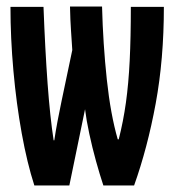

<svg xmlns="http://www.w3.org/2000/svg" viewBox="-20 -567 540 587"><path d="M85 0Q63 -68 46.5 -159Q30 -250 21 -350.5Q12 -451 12 -546H113Q118 -414 125.5 -311.5Q133 -209 144 -138H146Q150 -165 156 -197Q162 -229 168 -257L201 -414Q199 -448 197 -475Q195 -502 194 -547H292Q295 -432 306.5 -324.5Q318 -217 340 -141H343Q357 -196 365 -253.5Q373 -311 376.5 -381.5Q380 -452 380 -546H481Q481 -386 456 -250.5Q431 -115 390 0H296Q285 -33 273.5 -74.5Q262 -116 253 -158Q244 -200 240 -233L192 0Z"/></svg>

Font: Noto Sans Mono ExtraCondensed
Style: Bold
Weight: 700
Width: 2
Designer: Monotype Design Team
Foundry: Monotype Imaging Inc.
Version: Version 2.014